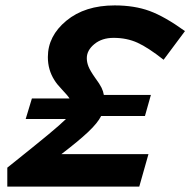

<svg xmlns="http://www.w3.org/2000/svg" viewBox="-20 -690 704 710"><path d="M495 0H7V-70Q111 -153 158 -192Q205 -231 224 -250H75L98 -326H237Q231 -336 210.5 -357.5Q190 -379 181 -394Q169 -413 163 -434Q157 -455 157 -479Q157 -557 225.5 -613.5Q294 -670 404 -670Q477 -670 533 -649.5Q589 -629 664 -575L585 -469Q528 -514 488.5 -532Q449 -550 400 -550Q357 -550 329 -527Q301 -504 301 -475Q301 -460 307 -444.5Q313 -429 332 -402Q349 -379 355.5 -365.5Q362 -352 364 -339H538L516 -261H354Q341 -235 306 -202Q271 -169 207 -120H529Z"/></svg>

Font: Intel One Mono
Style: Bold Italic
Weight: 700
Italic angle: -16°
Monospace: yes
Designer: Fred Shallcrass
Foundry: Frere-Jones Type LLC
Version: Version 1.400;hotconv 1.1.0;makeotfexe 2.6.0;FJTRelease1.4